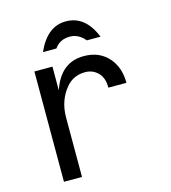

<svg xmlns="http://www.w3.org/2000/svg" viewBox="-109 -815 803 903"><g transform="rotate(-15 293.0 -363.5)"><path d="M153.3 -614.7Q202.6 -726.6 293.9 -726.6Q388.7 -726.6 433.6 -614.7H366.7Q335.9 -652.3 293.9 -652.3Q244.6 -652.3 218.8 -614.7ZM90.8 0V-537.1H178.7V-421.4Q220.2 -546.9 333.5 -546.9Q411.1 -546.9 456.1 -493.2Q495.1 -446.3 495.1 -373.5H407.2Q407.2 -418.9 385.7 -442.9Q359.4 -472.2 320.3 -472.2Q262.7 -472.2 227.5 -430.2Q178.7 -372.1 178.7 -289.1V0Z"/></g></svg>

Font: Consola Mono
Style: Book
Weight: 400
Monospace: yes
Version: Version 2.001